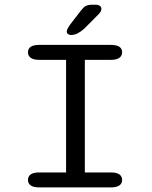

<svg xmlns="http://www.w3.org/2000/svg" viewBox="-20 -814 659 834"><path d="M150.5 0Q125.5 0 113.5 -8.5Q101.5 -17 101.5 -32Q101.5 -48 113.5 -56.5Q125.5 -65 150.5 -65H267V-554H150.5Q125.5 -554 113.5 -562.8Q101.5 -571.5 101.5 -587Q101.5 -602.5 113.5 -610.8Q125.5 -619 150.5 -619H461.5Q486.5 -619 498.5 -610.8Q510.5 -602.5 510.5 -587Q510.5 -571.5 498.5 -562.8Q486.5 -554 461.5 -554H348.5V-65H461.5Q486.5 -65 498.5 -56.5Q510.5 -48 510.5 -32Q510.5 -17 498.5 -8.5Q486.5 0 461.5 0ZM288 -662Q281.5 -662 275.8 -665.8Q270 -669.5 270 -677Q270 -687.5 286 -709L328 -763.5Q341 -781 351.2 -787.2Q361.5 -793.5 381.5 -793.5H396Q407 -793.5 413.8 -788.5Q420.5 -783.5 420.5 -775.5Q420.5 -764 407 -751L346.5 -690Q331 -676 317 -669Q303 -662 288 -662Z"/></svg>

Font: Sono Monospace
Style: Regular
Weight: 400
Designer: Tyler Finck
Foundry: Tyler Finck
Version: Version 2.112